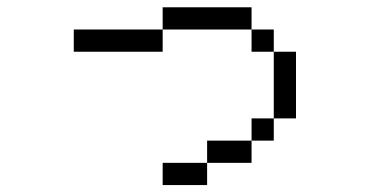

<svg xmlns="http://www.w3.org/2000/svg" viewBox="-20 -458 1040 540"><path d="M562.5 0H437.5V62.5H562.5ZM562.5 0H687.5V-62.5H562.5ZM687.5 -62.5H750V-125H687.5ZM750 -125H812.5V-312.5H750ZM750 -312.5V-375H687.5V-312.5ZM437.5 -375H187.5V-312.5H437.5ZM437.5 -375H687.5V-437.5H437.5Z"/></svg>

Font: CalcUnifontExMono
Style: Regular
Weight: 500
Version: Version 15.0.06